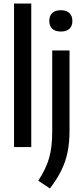

<svg xmlns="http://www.w3.org/2000/svg" viewBox="-20 -828 470 1081"><path d="M59 0V-808H156V0ZM195.5 189.5Q239 123 256.5 62Q274 1 274 -86V-544H371.5V-92Q371.5 -25.5 360.5 28.2Q349.5 82 325.5 131Q301.5 180 261 233ZM257.5 -710Q257.5 -738.5 274 -754.5Q290.5 -770.5 322.5 -770.5Q354.5 -770.5 371 -754.5Q387.5 -738.5 387.5 -710Q387.5 -682 371 -666.2Q354.5 -650.5 322.5 -650.5Q290.5 -650.5 274 -666.2Q257.5 -682 257.5 -710Z"/></svg>

Font: Encode Sans Condensed Medium
Style: Regular
Weight: 500
Width: 3
Designer: Multiple Designers
Foundry: Impallari Type
Version: Version 2.000